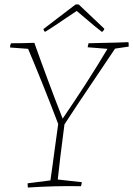

<svg xmlns="http://www.w3.org/2000/svg" viewBox="-20 -835 597 861"><path d="M105 6Q104 1 104 -13L206 -26Q209 -46 214.5 -85Q220 -124 226.5 -174Q233 -224 241 -279Q208 -366 173.5 -452Q139 -538 106 -616L25 -622Q25 -626 26 -631.5Q27 -637 30 -641Q57 -641 84 -641.5Q111 -642 134 -643Q162 -564 195.5 -474Q229 -384 261 -303Q315 -382 365 -459.5Q415 -537 462 -616L373 -623Q374 -627 375 -632.5Q376 -638 377 -641Q402 -642 435.5 -642.5Q469 -643 502 -644Q535 -645 556 -646Q557 -642 557 -636.5Q557 -631 557 -626L496 -617Q447 -543 386.5 -454Q326 -365 269 -277Q259 -202 251 -135.5Q243 -69 239 -30L347 -18Q347 -14 345.5 -9Q344 -4 343 0Q276 -1 221.5 0.5Q167 2 105 6ZM437 -692Q425 -701 405 -717.5Q385 -734 363.5 -752.5Q342 -771 324 -786Q303 -772 277 -754.5Q251 -737 226.5 -720.5Q202 -704 185 -694L182 -692Q180 -693 177.5 -697.5Q175 -702 175 -705L319 -815H333L448 -706Q447 -702 443.5 -697.5Q440 -693 437 -692Z"/></svg>

Font: Labrada ExtraLight
Style: Italic
Weight: 200
Italic angle: -7°
Designer: Mercedes Jáuregui
Foundry: Omnibus-Type Team
Version: Version 1.000; ttfautohint (v1.8.4.7-5d5b)